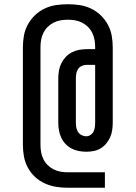

<svg xmlns="http://www.w3.org/2000/svg" viewBox="-20 -793 640 906"><path d="M300 93Q272 93 244.5 88.5Q217 84 191.5 72.5Q166 61 145.5 42Q125 23 111.5 -2Q98 -27 93 -54.5Q88 -82 88 -110V-570Q88 -598 93 -625.5Q98 -653 111.5 -677.5Q125 -702 145.5 -721.5Q166 -741 191.5 -753Q217 -765 244.5 -769Q272 -773 300 -773Q328 -773 355.5 -769Q383 -765 408.5 -753Q434 -741 454.5 -721.5Q475 -702 488.5 -677.5Q502 -653 507 -625.5Q512 -598 512 -570V-215Q512 -197 509.5 -179.5Q507 -162 500 -146Q493 -130 481.5 -116Q470 -102 455 -93Q440 -84 422.5 -80.5Q405 -77 388 -77Q369 -77 351 -80.5Q333 -84 317 -92.5Q301 -101 288.5 -114.5Q276 -128 268.5 -144.5Q261 -161 258 -179Q255 -197 255 -215V-423Q255 -441 258 -459Q261 -477 269 -493.5Q277 -510 289.5 -523.5Q302 -537 318 -545.5Q334 -554 352 -557.5Q370 -561 389 -561H429V-570Q429 -588 426 -605Q423 -622 415.5 -637.5Q408 -653 395.5 -665.5Q383 -678 367.5 -686Q352 -694 334.5 -697Q317 -700 300 -700Q283 -700 265.5 -697Q248 -694 232.5 -686Q217 -678 204.5 -665.5Q192 -653 184.5 -637.5Q177 -622 174 -605Q171 -588 171 -570V-110Q171 -92 174 -75Q177 -58 184.5 -42.5Q192 -27 204.5 -14.5Q217 -2 232.5 6Q248 14 265.5 17Q283 20 300 20H475V93ZM387 -150Q398 -150 407.5 -156.5Q417 -163 421.5 -172.5Q426 -182 427.5 -193Q429 -204 429 -215V-487H389Q377 -487 366 -482Q355 -477 348.5 -467.5Q342 -458 340 -446Q338 -434 338 -423V-215Q338 -203 340 -191.5Q342 -180 348 -170.5Q354 -161 364.5 -155.5Q375 -150 387 -150Z"/></svg>

Font: Zed Mono Extended
Style: Regular
Weight: 400
Width: 7
Monospace: yes
Designer: Belleve Invis
Foundry: Belleve Invis
Version: Version 1.0.0; ttfautohint (v1.8.4)